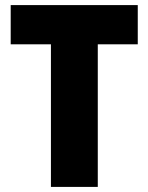

<svg xmlns="http://www.w3.org/2000/svg" viewBox="-20 -734 583 754"><path d="M364 0H180V-560H22V-714H521V-560H364Z"/></svg>

Font: Noto Sans Gurmukhi UI SemiCondensed Black
Style: Regular
Weight: 900
Width: 4
Designer: Jelle Bosma - Monotype Design Team
Foundry: Monotype Imaging Inc.
Version: Version 2.004; ttfautohint (v1.8.4.7-5d5b)